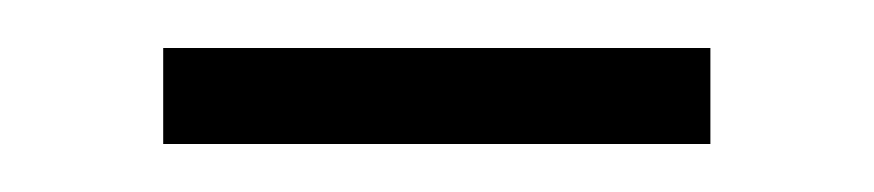

<svg xmlns="http://www.w3.org/2000/svg" viewBox="-20 -235 364 80"><path d="M48 -215H276V-175H48Z"/></svg>

Font: Genos Thin
Style: Regular
Weight: 400
Version: Version 1.010